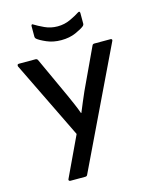

<svg xmlns="http://www.w3.org/2000/svg" viewBox="-123 -915 784 995"><g transform="rotate(-15 268.5 -417.5)"><path d="M129 0Q124 0 121.5 -3.5Q119 -7 122 -12L223 -226L20 -643Q19 -648 20.5 -651.5Q22 -655 28 -655H117Q125 -655 129 -648L230 -428Q241 -403 252 -378Q263 -353 273 -325H275Q286 -353 297 -378Q308 -403 319 -429L421 -647Q424 -655 433 -655H520Q525 -655 527 -651.5Q529 -648 526 -643L221 -8Q218 0 209 0ZM273 -716Q230 -716 195.5 -731Q161 -746 147 -758Q142 -763 142 -769V-826Q142 -832 145.5 -834Q149 -836 153 -832Q172 -820 204 -805Q236 -790 273 -790Q310 -790 342 -805Q374 -820 392 -832Q398 -836 401 -834Q404 -832 404 -826V-769Q404 -763 399 -758Q385 -746 351 -731Q317 -716 273 -716Z"/></g></svg>

Font: Sofia Sans Semi Condensed SemiBold
Style: Regular
Weight: 600
Designer: Botio Nikoltchev, Ani Petrova
Foundry: lettersoup
Version: Version 4.100